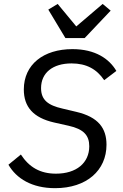

<svg xmlns="http://www.w3.org/2000/svg" viewBox="-20 -965 640 997"><path d="M266 12.1C430.4 12.1 533 -80.6 533 -213.4C533 -299.4 490.8 -357.2 376.1 -384.2L304 -401.3C230.8 -418 193.2 -445 193.2 -507.5C193.2 -586.3 253.2 -635.7 351.6 -635.7C429.3 -635.7 482.6 -605.5 521 -548.7L584.2 -596.6C547.6 -659.4 475.1 -709.9 356.2 -709.9C205.6 -709.9 103.7 -630 103.7 -500.4C103.7 -410.5 152 -353.7 261.4 -328.8L335.9 -312.1C414.8 -294.7 443.5 -261.7 443.5 -205.6C443.5 -119 376.8 -63.2 270.6 -63.2C188.6 -63.2 131.4 -96.6 88.4 -162.6L23.8 -109.7C65 -38 145.6 12.1 266 12.1ZM230.8 -915.1 319.6 -767.4H419.7L554.7 -909.8L513.1 -944.6L376.1 -827.8L279.5 -944.6Z"/></svg>

Font: Margiela Mono Italic Text It
Style: Regular
Weight: 400
Designer: Mike Abbink, Paul van der Laan, Pieter van Rosmalen
Foundry: Bold Monday
Version: Version 2.003 2021